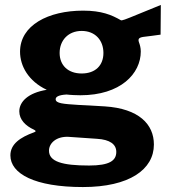

<svg xmlns="http://www.w3.org/2000/svg" viewBox="-20 -581 691 776"><path d="M315 175C503 175 602 104 602 3C602 -79 541 -142 404 -151C358 -154 317 -156 296 -157C235 -161 205 -163 205 -180C205 -189 215 -197 249 -199C264 -197 292 -196 305 -196C467 -196 549 -283 549 -373C549 -388 545 -401 542 -409C537 -423 540 -429 560 -432C582 -435 604 -437 629 -441L630 -561L505 -510C496 -506 472 -497 469 -499C431 -521 390 -538 316 -538C175 -538 61 -479 61 -372C61 -314 95 -253 169 -218C94 -206 58 -170 58 -131C58 -97 84 -72 117 -57C125 -53 127 -49 117 -46C62 -26 22 1 22 47C22 121 120 175 315 175ZM310 -284C255 -284 221 -317 221 -367C221 -418 256 -456 310 -456C365 -456 398 -418 398 -367C398 -317 366 -284 310 -284ZM340 88C231 88 178 72 178 28C178 -2 207 -30 256 -28L372 -20C424 -17 450 2 450 33C450 68 423 88 340 88Z"/></svg>

Font: 18Franklin
Style: Bold
Weight: 700
Designer: Pablo Impallari, Rodrigo Fuenzalida (Modified by Dan O. Williams)
Version: Version 0.025;PS 000.025;hotconv 1.0.88;makeotf.lib2.5.64775